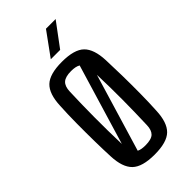

<svg xmlns="http://www.w3.org/2000/svg" viewBox="-242 -830 898 898"><g transform="rotate(-45 207.0 -381.0)"><path d="M207 7Q126 7 92.5 -25.5Q59 -58 56 -133Q54 -174 53 -233Q52 -292 52.5 -354.5Q53 -417 56 -467Q59 -543 92.5 -575Q126 -607 207 -607Q289 -607 322 -574.5Q355 -542 358 -467Q360 -421 361 -362.5Q362 -304 361.5 -244Q361 -184 358 -133Q355 -58 322 -25.5Q289 7 207 7ZM135 -482Q132 -406 131.5 -316Q131 -226 134 -137L254 -536Q238 -546 207 -546Q169 -546 152.5 -531Q136 -516 135 -482ZM207 -54Q247 -54 262.5 -69Q278 -84 279 -116Q282 -198 282.5 -280.5Q283 -363 280 -448L164 -62Q179 -54 207 -54ZM179 -652 264 -769H328L241 -652Z"/></g></svg>

Font: Big Shoulders Text
Style: Regular
Weight: 400
Designer: Patric King
Foundry: XO Type Co
Version: Version 1.000; ttfautohint (v1.8.2)